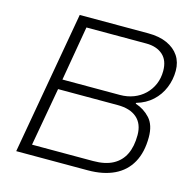

<svg xmlns="http://www.w3.org/2000/svg" viewBox="-102 -788 892 890"><g transform="rotate(15 344.5 -343.0)"><path d="M52 0 173 -686H502Q555 -686 592.5 -669Q630 -652 650 -622Q670 -592 670 -551Q670 -508 654 -469Q638 -430 607 -401.5Q576 -373 531 -360L530 -356Q571 -343 600 -311.5Q629 -280 629 -221Q629 -149 601.5 -99.5Q574 -50 521.5 -25Q469 0 395 0ZM115 -48H408Q466 -48 503 -68Q540 -88 558 -125.5Q576 -163 576 -217Q576 -271 543.5 -299.5Q511 -328 451 -328H165ZM173 -376H449Q484 -376 514 -387.5Q544 -399 566.5 -420.5Q589 -442 601.5 -471Q614 -500 614 -535Q614 -586 584.5 -612Q555 -638 505 -638H218Z"/></g></svg>

Font: Archivo SemiBold Thin
Style: Italic
Weight: 250
Italic angle: -10°
Version: Version 2.001